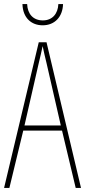

<svg xmlns="http://www.w3.org/2000/svg" viewBox="-20 -921 417 941"><path d="M289 -901H266C264 -854 237 -821 190 -821C143 -821 115 -852 113 -901H90C92 -832 135 -797 189 -797C248 -797 287 -838 289 -901ZM351 0H377L208 -714H170L0 0H26L94 -281H284ZM208 -612 278 -306H100L170 -612C178 -646 183 -666 189 -695C195 -666 200 -645 208 -612Z"/></svg>

Font: Noto Sans Arabic ExtCond Thin
Style: Regular
Weight: 100
Width: 2
Designer: Monotype Design Team, Nadine Chahine, Nizar Qandah and Khaled Hosny
Foundry: Monotype Imaging Inc.
Version: Version 2.012